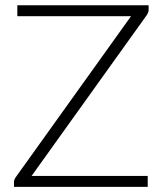

<svg xmlns="http://www.w3.org/2000/svg" viewBox="-20 -728 638 748"><path d="M559 -690Q559 -680.5 552 -669.5L103 -42.5H555.5V0H34.5V-18.5Q34.5 -24 36.2 -28.2Q38 -32.5 40.5 -36.5L490.5 -665H47.5V-707.5H559Z"/></svg>

Font: LatoLatin Light
Style: Regular
Weight: 300
Designer: Lukasz Dziedzic with Adam Twardoch and Botio Nikoltchev
Foundry: tyPoland Lukasz Dziedzic
Version: Version 2.015; 2015-08-06; http://www.latofonts.com/